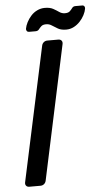

<svg xmlns="http://www.w3.org/2000/svg" viewBox="-58 -896 509 933"><g transform="rotate(-5 196.0 -429.5)"><path d="M46.6 0Q36.4 0 31.2 -6.4Q25.9 -12.7 27.9 -22.9L168.3 -677.1Q170.3 -687.3 177.8 -693.6Q185.3 -700 195.4 -700H249.1Q259.3 -700 264.6 -693.6Q269.9 -687.3 267.9 -677.1L128.2 -22.9Q126.2 -12.7 118.8 -6.4Q111.3 0 101.1 0ZM292.1 -745Q267.7 -745 252.3 -753.6Q236.9 -762.2 224.2 -770.8Q211.6 -779.4 196.4 -779.4Q180.6 -779.4 172.9 -772.3Q165.2 -765.2 159.5 -757.6Q153.7 -750 142.7 -750H110.7Q103.7 -750 100 -755.1Q96.3 -760.2 97.3 -766.4Q99.7 -780.9 108.1 -797.3Q116.4 -813.6 129.2 -827.8Q141.9 -842.1 159.5 -850.6Q177.1 -859.2 197 -859.2Q222.1 -859.2 237.6 -850.6Q253 -842 265.3 -833.4Q277.7 -824.8 292.6 -824.8Q309.2 -824.8 316.9 -832.4Q324.6 -840 330 -847.5Q335.4 -855 346.4 -855H378.4Q386.6 -855 389.7 -849.9Q392.9 -844.8 391.7 -838.4Q389.4 -823.9 381 -807.6Q372.6 -791.4 359.4 -777.2Q346.2 -762.9 329.1 -754Q311.9 -745 292.1 -745Z"/></g></svg>

Font: Rubik Light
Style: Italic
Weight: 300
Italic angle: -12°
Designer: Hubert and Fischer
Foundry: Hubert and Fischer
Version: Version 2.300;gftools[0.9.30]